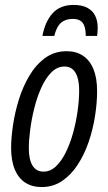

<svg xmlns="http://www.w3.org/2000/svg" viewBox="-20 -754 442 784"><path d="M150.4 9.8Q110.8 9.8 83 -8.3Q55.2 -26.4 40.3 -62.3Q25.4 -98.1 25.4 -150.4Q25.4 -190.4 33 -242.2Q40.5 -293.9 56.9 -346.9Q73.2 -399.9 99.9 -444.8Q126.5 -489.7 164.3 -517.3Q202.1 -544.9 252.4 -544.9Q291.5 -544.9 319.3 -526.1Q347.2 -507.3 361.8 -471.2Q376.5 -435.1 376.5 -382.3Q376.5 -333.5 367.9 -279.3Q359.4 -225.1 341.8 -173.8Q324.2 -122.6 297.1 -81.1Q270 -39.6 233.4 -14.9Q196.8 9.8 150.4 9.8ZM157.7 -53.2Q186 -53.2 209 -75.2Q231.9 -97.2 249.5 -133.5Q267.1 -169.9 279.1 -213.9Q291 -257.8 297.1 -302.2Q303.2 -346.7 303.2 -384.3Q303.2 -415.5 296.6 -437.5Q290 -459.5 276.9 -470.9Q263.7 -482.4 243.7 -482.4Q213.4 -482.4 189.7 -458.5Q166 -434.6 148.7 -396Q131.3 -357.4 120.1 -312.5Q108.9 -267.6 103.3 -224.4Q97.7 -181.2 97.7 -149.4Q97.7 -102.5 112.8 -77.9Q127.9 -53.2 157.7 -53.2ZM153.3 -607.4Q164.6 -667.5 195.6 -700.7Q226.6 -733.9 280.3 -733.9Q315.4 -733.9 337.2 -721.9Q358.9 -710 368.9 -689.2Q378.9 -668.5 378.9 -641.1Q378.9 -631.8 378.2 -623.8Q377.4 -615.7 376.5 -607.4H330.1Q330.1 -631.8 324.7 -647.2Q319.3 -662.6 307.6 -669.7Q295.9 -676.8 276.9 -676.8Q247.1 -676.8 229 -660.9Q210.9 -645 201.7 -607.4Z"/></svg>

Font: Open Sans Condensed
Style: Italic
Weight: 400
Width: 3
Italic angle: -12°
Designer: Monotype Design Team
Foundry: Monotype Imaging Inc.
Version: Version 3.000